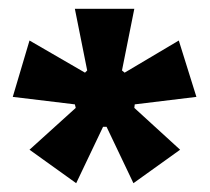

<svg xmlns="http://www.w3.org/2000/svg" viewBox="-20 -735 476 436"><path d="M153 -319 47 -395 152 -490 150 -498 9 -515 47 -643 173 -570 178 -575 150 -715H285L257 -575L263 -570L386 -643L426 -515L286 -498L285 -490L389 -395L283 -319L222 -447H214Z"/></svg>

Font: Bricolage Grotesque
Style: Bold
Weight: 700
Designer: Mathieu Triay
Foundry: Atelier Triay
Version: Version 1.001;gftools[0.9.33.dev8+g029e19f]